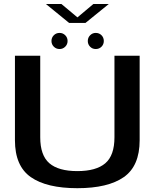

<svg xmlns="http://www.w3.org/2000/svg" viewBox="-20 -960 808 983"><path d="M376 3.5Q532.5 3.5 613.8 -53.2Q695 -110 695 -242V-674.5H566V-257Q566 -164 519 -124Q472 -84 376 -84Q279.5 -84 232.8 -124.2Q186 -164.5 186 -257V-674.5H56.5V-242Q56.5 -110 137.8 -53.2Q219 3.5 376 3.5ZM285 -709Q302 -709 314 -721Q326 -733 326 -750Q326 -767.5 314 -779.5Q302 -791.5 285 -791.5Q267.5 -791.5 255.5 -779.5Q243.5 -767.5 243.5 -750Q243.5 -733 255.5 -721Q267.5 -709 285 -709ZM470 -709Q488 -709 499.8 -721Q511.5 -733 511.5 -750Q511.5 -767.5 499.8 -779.5Q488 -791.5 470 -791.5Q453.5 -791.5 441.5 -779.5Q429.5 -767.5 429.5 -750Q429.5 -733 441.2 -721Q453 -709 470 -709ZM334 -842.5H417.5L537 -939.5H458L376.5 -871L294.5 -939.5H215Z"/></svg>

Font: Anybody SemiExpanded Medium
Style: Regular
Weight: 500
Width: 6
Version: Version 1.113;gftools[0.9.25]